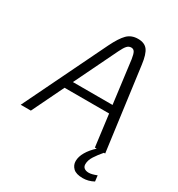

<svg xmlns="http://www.w3.org/2000/svg" viewBox="-221 -845 1090 1179"><g transform="rotate(30 324.0 -255.5)"><path d="M620 180Q583 200 544 200Q496 200 475 179.5Q454 159 454 130Q454 99 473.5 65.5Q493 32 528 0H515L486 -225H170L61 0H-11L273 -585Q306 -652 335.5 -681.5Q365 -711 412 -711Q458 -711 479.5 -683Q501 -655 510 -585L588 0H579Q553 30 534 59.5Q515 89 515 117Q515 135 527 144Q539 153 559 153Q580 153 615 139ZM478 -281 439 -584Q434 -617 426 -630.5Q418 -644 402 -644Q385 -644 372.5 -630.5Q360 -617 344 -584L197 -281Z"/></g></svg>

Font: KoHo
Style: Italic
Weight: 400
Italic angle: -10°
Designer: Cadson Demak & Katatrad Team
Foundry: Cadson Demak Co.,Ltd.
Version: Version 1.000